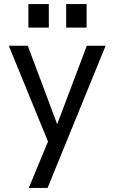

<svg xmlns="http://www.w3.org/2000/svg" viewBox="-20 -717 561 940"><path d="M215 -24 23 -493H116L260 -109L405 -493H497L213 203H121ZM304 -697H404V-582H304ZM119 -697H219V-582H119Z"/></svg>

Font: HK Grotesk
Style: Regular
Weight: 400
Designer: Alfredo Marco Pradil
Foundry: Hanken Design Co.
Version: Version 3.001